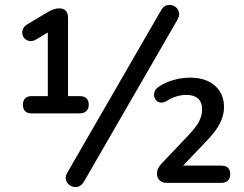

<svg xmlns="http://www.w3.org/2000/svg" viewBox="-20 -742 988 779"><path d="M109 -282Q73 -282 73 -317Q73 -334 82 -343Q91 -352 109 -352H174V-632H210L127 -582Q110 -572 95.5 -576.5Q81 -581 74.5 -593Q68 -605 71.5 -619.5Q75 -634 92 -644L174 -693Q186 -700 197 -704Q208 -708 220 -708Q232 -708 240 -703.5Q248 -699 252 -690.5Q256 -682 256 -670V-352H303Q340 -352 340 -317Q340 -301 330.5 -291.5Q321 -282 303 -282ZM320 -4Q311 10 300 14.5Q289 19 277.5 16Q266 13 257.5 5Q249 -3 247 -16Q245 -29 254 -43L634 -701Q642 -715 654 -719.5Q666 -724 677.5 -721Q689 -718 697 -709.5Q705 -701 706.5 -688.5Q708 -676 700 -662ZM656 0Q639 0 628 -10Q617 -20 617 -36Q617 -50 622.5 -60.5Q628 -71 638 -81L750 -199Q777 -228 788.5 -251Q800 -274 800 -298Q800 -327 783.5 -342Q767 -357 735 -357Q716 -357 695 -350.5Q674 -344 656 -332Q640 -323 627.5 -326.5Q615 -330 609 -341.5Q603 -353 606 -366.5Q609 -380 624 -390Q650 -408 684 -417.5Q718 -427 752 -427Q794 -427 824.5 -412.5Q855 -398 872 -371Q889 -344 889 -308Q889 -275 873 -243Q857 -211 822 -174L714 -61V-70H878Q914 -70 914 -35Q914 -19 904.5 -9.5Q895 0 878 0Z"/></svg>

Font: Nunito ExtraLight SemiBold
Style: Regular
Weight: 600
Version: Version 3.602